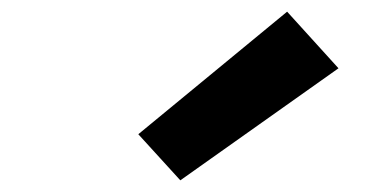

<svg xmlns="http://www.w3.org/2000/svg" viewBox="-20 -849 640 329"><path d="M289 -540 217 -619 472 -829 560 -732Z"/></svg>

Font: Iosevka Curly Slab XBdEx
Style: Italic
Weight: 800
Width: 7
Italic angle: -9°
Monospace: yes
Designer: Belleve Invis
Foundry: Belleve Invis
Version: Version 11.1.0; ttfautohint (v1.8.3)